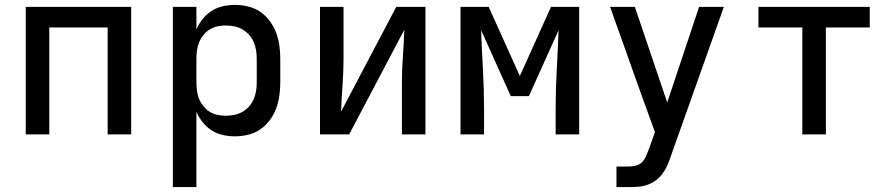

<svg xmlns="http://www.w3.org/2000/svg" viewBox="-20 -548 3640 783"><path d="M85 0V-520H515V0H419V-436H181V0Z M685 215V-520H781V-428Q791 -451 806.5 -470.5Q822 -490 843 -503.5Q864 -517 888.5 -522.5Q913 -528 938 -528Q965 -528 992 -521.5Q1019 -515 1041 -500Q1063 -485 1079.5 -463Q1096 -441 1105.5 -416Q1115 -391 1119 -364Q1123 -337 1123 -310V-210Q1123 -183 1119 -156Q1115 -129 1105.5 -104Q1096 -79 1079.5 -57Q1063 -35 1041 -20Q1019 -5 992 1.5Q965 8 938 8Q913 8 888.5 2.5Q864 -3 843 -16.5Q822 -30 806.5 -49.5Q791 -69 781 -92V215ZM901 -76Q918 -76 935.5 -79.5Q953 -83 968 -91.5Q983 -100 995 -113Q1007 -126 1014 -142Q1021 -158 1024 -175.5Q1027 -193 1027 -210V-310Q1027 -327 1024 -344.5Q1021 -362 1014 -378Q1007 -394 995 -407Q983 -420 968 -428.5Q953 -437 935.5 -440.5Q918 -444 901 -444Q884 -444 867 -440.5Q850 -437 835.5 -428Q821 -419 810 -405.5Q799 -392 792.5 -376.5Q786 -361 783.5 -344Q781 -327 781 -310V-210Q781 -193 783.5 -176Q786 -159 792.5 -143.5Q799 -128 810 -114.5Q821 -101 835.5 -92Q850 -83 867 -79.5Q884 -76 901 -76Z M1285 0V-520H1381V-312Q1381 -257 1377 -202.5Q1373 -148 1371 -93L1596 -520H1715V0H1619V-208Q1619 -263 1623 -317.5Q1627 -372 1629 -427L1404 0Z M1858 0V-520H1973L2100 -238L2227 -520H2342V0H2246V-104Q2246 -184 2250.5 -264.5Q2255 -345 2258 -425L2137 -156H2063L1942 -425Q1945 -345 1949.5 -264.5Q1954 -184 1954 -104V0Z M2494 215V131H2544Q2559 131 2573 127.5Q2587 124 2597.5 114Q2608 104 2614 90.5Q2620 77 2625 63L2651 -9L2588 -183L2468 -520H2569L2701 -130L2831 -520H2932L2715 91Q2709 110 2701 127.5Q2693 145 2681.5 160.5Q2670 176 2654.5 187.5Q2639 199 2620.5 205.5Q2602 212 2583 213.5Q2564 215 2544 215Z M3252 0V-436H3073V-520H3527V-436H3348V0Z"/></svg>

Font: Iosevka SS04 Medium Extended
Style: Regular
Weight: 500
Width: 7
Monospace: yes
Designer: Belleve Invis
Foundry: Belleve Invis
Version: Version 19.0.0; ttfautohint (v1.8.4)